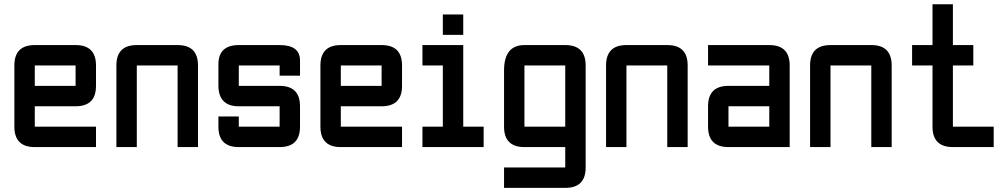

<svg xmlns="http://www.w3.org/2000/svg" viewBox="-20 -704 4825 919"><path d="M146.5 -488.3H341.8Q439.5 -488.3 439.5 -390.6V-293Q439.5 -195.3 341.8 -195.3H146.5V-97.7H439.5V0H146.5Q48.8 0 48.8 -97.7V-390.6Q48.8 -488.3 146.5 -488.3ZM341.8 -390.6H146.5V-293H341.8Z M830.1 -390.6H634.8V0H537.1V-390.6Q537.1 -488.3 634.8 -488.3H830.1Q927.7 -488.3 927.7 -390.6V0H830.1Z M1025.4 -146.5H1123V-97.7H1318.4V-195.3H1123Q1025.4 -195.3 1025.4 -295.4V-395.5Q1025.4 -488.3 1123 -488.3H1318.4Q1416 -488.3 1416 -415V-341.8H1318.4V-390.6H1123V-293H1318.4Q1416 -293 1416 -195.3V-97.7Q1416 0 1318.4 0H1123Q1025.4 0 1025.4 -97.7Z M1611.3 -488.3H1806.6Q1904.3 -488.3 1904.3 -390.6V-293Q1904.3 -195.3 1806.6 -195.3H1611.3V-97.7H1904.3V0H1611.3Q1513.7 0 1513.7 -97.7V-390.6Q1513.7 -488.3 1611.3 -488.3ZM1806.6 -390.6H1611.3V-293H1806.6Z M2099.6 -537.1V-634.8H2197.3V-537.1ZM2002 0V-97.7H2099.6V-390.6H2002V-488.3H2197.3V-97.7H2294.9V0Z M2685.5 195.3H2392.6V97.7H2685.5V0H2490.2Q2392.6 0 2392.6 -97.7V-366.2Q2392.6 -488.3 2490.2 -488.3H2685.5Q2783.2 -488.3 2783.2 -390.6V97.7Q2783.2 195.3 2685.5 195.3ZM2490.2 -97.7H2685.5V-390.6H2490.2Z M3173.8 -390.6H2978.5V0H2880.9V-390.6Q2880.9 -488.3 2978.5 -488.3H3173.8Q3271.5 -488.3 3271.5 -390.6V0H3173.8Z M3759.8 0H3466.8Q3369.1 0 3369.1 -97.7V-195.3Q3369.1 -293 3466.8 -293H3662.1V-390.6H3369.1V-488.3H3662.1Q3759.8 -488.3 3759.8 -390.6ZM3466.8 -97.7H3662.1V-195.3H3466.8Z M4150.4 -390.6H3955.1V0H3857.4V-390.6Q3857.4 -488.3 3955.1 -488.3H4150.4Q4248 -488.3 4248 -390.6V0H4150.4Z M4541 0Q4443.4 0 4443.4 -97.7V-390.6H4345.7V-488.3H4443.4V-683.6H4541V-488.3H4638.7V-390.6H4541V-97.7H4736.3V0Z"/></svg>

Font: BabelStone Runic Dotted
Style: Regular
Weight: 400
Designer: Andrew West
Foundry: BabelStone
Version: Version 3.003 March 14, 2022